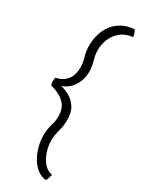

<svg xmlns="http://www.w3.org/2000/svg" viewBox="-244 -817 820 1049"><g transform="rotate(30 166.0 -293.0)"><path d="M257 185Q216.5 180.5 186.5 149Q156.5 117.5 140.2 71.5Q124 25.5 124 -22.5Q124 -46 127 -62Q130 -78 134.5 -93Q138.5 -106 141 -120Q143.5 -134 143.5 -152.5Q143.5 -204.5 111 -234.5Q78.5 -264.5 23.5 -278Q22 -283 21.2 -290Q20.5 -297 20.5 -304Q20.5 -310.5 21.2 -316.2Q22 -322 22.5 -325.5Q67.5 -334 90.8 -364Q114 -394 114 -439.5Q114 -460 111.2 -475.5Q108.5 -491 104 -505Q100 -519 97.5 -534.5Q95 -550 95 -571.5Q95 -608 105.2 -642.5Q115.5 -677 136.5 -704.8Q157.5 -732.5 189.8 -750.2Q222 -768 265.5 -771Q269 -767.5 272.2 -760.2Q275.5 -753 278 -744.8Q280.5 -736.5 281 -730Q236.5 -726 206.8 -702Q177 -678 162.5 -643.5Q148 -609 148 -572.5Q148 -554 150.8 -540Q153.5 -526 157 -512.5Q161 -498.5 164.2 -483Q167.5 -467.5 167.5 -446Q167.5 -406 152 -373.8Q136.5 -341.5 111 -321.8Q85.5 -302 55 -299L56 -305.5Q86 -301.5 118.2 -286.2Q150.5 -271 172.8 -240Q195 -209 195 -157.5Q195 -134 192 -116.8Q189 -99.5 184.5 -83.5Q180.5 -68.5 177.8 -53.5Q175 -38.5 175 -19Q175 17 186.5 52.2Q198 87.5 219.5 112.5Q241 137.5 272.5 143.5Q270.5 153 267.2 164Q264 175 257 185Z"/></g></svg>

Font: Grandstander Thin ExtraLight
Style: Regular
Weight: 250
Version: Version 1.200